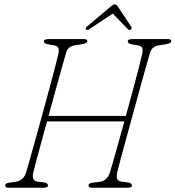

<svg xmlns="http://www.w3.org/2000/svg" viewBox="-20 -884 826 904"><path d="M136.5 -71.5Q128 -33 155.5 -29L187 -25Q206.5 -22 206 -10.5Q206 -5 199.5 -2.5Q193 0 185.5 0H21Q4.5 0 4.5 -10.5Q3.5 -21.5 24.5 -24L53 -28Q90.5 -33 102.5 -71Q106 -82 117.2 -121.5Q128.5 -161 144.2 -218Q160 -275 177.5 -338.2Q195 -401.5 211 -461.2Q227 -521 238.8 -566.2Q250.5 -611.5 255 -630.5Q258.5 -647.5 255 -657.5Q251.5 -667.5 234.5 -670.5L206.5 -675.5Q186 -678.5 186.5 -690Q187 -700 211.5 -700H375.5Q391 -700 391 -691Q391 -680 367 -676L332.5 -670.5Q299.5 -665.5 291.5 -636.5Q285.5 -615.5 272.2 -568.8Q259 -522 242.2 -461.2Q225.5 -400.5 208.5 -338H572.5Q589.5 -400.5 605.8 -460.2Q622 -520 633.8 -565.5Q645.5 -611 649.5 -630.5Q653.5 -647.5 650 -657.5Q646.5 -667.5 629.5 -670.5L601.5 -675Q581 -678.5 581.5 -690Q581.5 -700 604.5 -700H770.5Q786.5 -700 786 -690.5Q786 -685 780.8 -681.8Q775.5 -678.5 762 -676L727.5 -670.5Q694.5 -665 686.5 -636Q680 -615 667 -568.5Q654 -522 637.2 -461.2Q620.5 -400.5 603 -336.5Q585.5 -272.5 570 -215.8Q554.5 -159 544 -120Q533.5 -81 531.5 -71Q523 -33 550.5 -29L582 -25Q601.5 -22 601 -10Q601 -4.5 594.5 -2.2Q588 0 580.5 0H413.5Q397 0 397 -10Q396 -21.5 417 -24L448 -27.5Q485 -32.5 497 -71Q500.5 -81 510.8 -116.5Q521 -152 535.2 -203.5Q549.5 -255 565.5 -312.5H201.5Q185.5 -254.5 171.5 -202.8Q157.5 -151 148 -115.8Q138.5 -80.5 136.5 -71.5ZM594.5 -744Q588.5 -740.5 581 -748L511 -820L402.5 -748Q391 -740 385.5 -745Q380 -750.5 388.5 -758L501 -853Q513.5 -863.5 520.5 -863.5Q528.5 -863.5 535 -853L598 -758Q603.5 -750 594.5 -744Z"/></svg>

Font: Fraunces 72pt SuperSoft Thin
Style: Italic
Weight: 100
Italic angle: -16°
Version: Version 1.000;[b76b70a41]